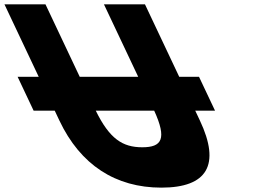

<svg xmlns="http://www.w3.org/2000/svg" viewBox="-241 -845 1238 880"><path d="M197.9 -337.9H465.7C525 -208 500.8 -170 411.1 -170C321.4 -170 261.3 -208 197.9 -337.9ZM653.8 -337.9H744.5L671.1 -493.1H580.4L423.5 -825H235.5L392.4 -493.1H124.4L-32.5 -825H-220.5L-63.6 -493.1H-160.3L-87 -337.9H9.8L31 -293C127.4 -89 288.6 15 498.6 15C708.6 15 771.4 -89 675 -293Z"/></svg>

Font: Hussar
Style: BdOpOblFive
Weight: 700
Foundry: Cannot Into Space Fonts
Version: Version 2.00